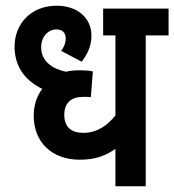

<svg xmlns="http://www.w3.org/2000/svg" viewBox="-20 -652 610 672"><path d="M570 -528V-622H341V-528H384V-248C356 -213 320 -187 271 -187C232 -187 205 -205 205 -250C205 -293 230 -313 272 -313C282 -313 291 -313 298 -312L305 -402C293 -405 276 -406 261 -406C243 -406 227 -405 211 -401C167 -410 124 -435 124 -487C124 -523 148 -549 177 -549C200 -549 210 -536 210 -517C210 -500 202 -484 194 -474L266 -436C286 -463 300 -490 300 -528C300 -589 251 -632 178 -632C88 -632 31 -568 31 -489C31 -415 72 -368 128 -341C108 -315 98 -282 98 -247C98 -154 162 -93 259 -93C316 -93 351 -108 384 -131V0H490V-528Z"/></svg>

Font: Noto Sans Devanagari UI Condensed SemiBold
Style: Regular
Weight: 600
Width: 3
Designer: Jelle Bosma - Monotype Design Team
Foundry: Monotype Imaging Inc.
Version: Version 2.003